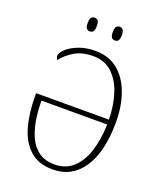

<svg xmlns="http://www.w3.org/2000/svg" viewBox="-164 -1005 931 1116"><g transform="rotate(20 302.0 -447.5)"><path d="M297 9Q210 9 157 -37.5Q104 -84 80 -167Q56 -250 56 -358V-375H506Q505 -463 481.5 -534.5Q458 -606 412 -648.5Q366 -691 296 -691Q226 -691 180 -663Q134 -635 106 -598Q102 -602 99.5 -608Q97 -614 97 -622Q97 -640 122.5 -664Q148 -688 193 -706Q238 -724 298 -724Q380 -724 436.5 -678Q493 -632 522 -551Q551 -470 550 -366Q548 -187 481.5 -89Q415 9 297 9ZM297 -22Q365 -22 410.5 -63Q456 -104 480 -177Q504 -250 506 -345H100Q100 -283 109.5 -225Q119 -167 141 -121Q163 -75 201 -48.5Q239 -22 297 -22ZM381 -819Q368 -819 360.5 -828Q353 -837 353 -861Q353 -886 360.5 -895Q368 -904 381 -904Q394 -904 401.5 -895Q409 -886 409 -861Q409 -837 401.5 -828Q394 -819 381 -819ZM226 -819Q213 -819 205.5 -828Q198 -837 198 -861Q198 -886 205.5 -895Q213 -904 226 -904Q239 -904 246.5 -895Q254 -886 254 -861Q254 -837 246.5 -828Q239 -819 226 -819Z"/></g></svg>

Font: Noto Serif SemiCondensed ExtraLight
Style: Regular
Weight: 200
Width: 4
Designer: Monotype Design Team
Foundry: Monotype Imaging Inc.
Version: Version 2.014